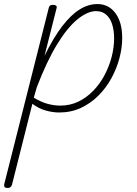

<svg xmlns="http://www.w3.org/2000/svg" viewBox="-60 -539 675 949"><path d="M-23 390Q-35 390 -38 384Q-41 378 -39 371L181 -500Q183 -508 187.5 -511.5Q192 -515 203 -515Q212 -515 217 -511Q222 -507 220 -500L160 -263Q204 -353 247.5 -409.5Q291 -466 334 -492.5Q377 -519 421 -519Q477 -519 510.5 -474Q544 -429 544 -351Q544 -303 530.5 -252Q517 -201 491 -153Q465 -105 426.5 -66.5Q388 -28 339.5 -5.5Q291 17 233 17Q200 17 165 7Q130 -3 100 -26L-1 375Q-4 382 -8.5 386Q-13 390 -23 390ZM107 -56Q146 -33 178 -25Q210 -17 237 -17Q287 -17 328 -37Q369 -57 402 -91.5Q435 -126 457.5 -169Q480 -212 492 -258.5Q504 -305 504 -350Q504 -388 494.5 -418.5Q485 -449 465 -466.5Q445 -484 415 -484Q373 -484 323 -443.5Q273 -403 222 -319.5Q171 -236 122 -108Z"/></svg>

Font: Playwrite IS Thin
Style: Regular
Weight: 250
Designer: Veronika Burian, José Scaglione
Foundry: TypeTogether
Version: Version 1.002